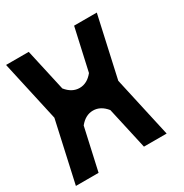

<svg xmlns="http://www.w3.org/2000/svg" viewBox="-148 -742 824 859"><g transform="rotate(-30 263.5 -312.5)"><path d="M234.4 -371.1Q273.4 -371.1 303.2 -408.2L351.6 -625H468.8L399.4 -312.5L468.8 0H351.6L303.2 -216.8Q273.4 -253.9 234.4 -253.9Q195.3 -253.9 165.5 -216.8L117.2 0H0L69.3 -312.5L0 -625H117.2L165.5 -408.2Q195.3 -371.1 234.4 -371.1Z"/></g></svg>

Font: Leporid
Style: Regular
Weight: 400
Designer: GGBotNet
Foundry: GGBotNet
Version: 1.00